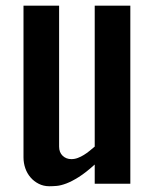

<svg xmlns="http://www.w3.org/2000/svg" viewBox="-20 -645 540 674"><path d="M437.5 0H312.5V-67.4Q281.2 -39.1 256.8 -23.7Q232.4 -8.3 213.1 -1Q193.8 6.3 179.2 7.6Q164.6 8.8 153.3 8.8Q132.8 8.8 116 0.2Q99.1 -8.3 87.2 -22.2Q75.2 -36.1 68.8 -54.4Q62.5 -72.8 62.5 -92.3V-625H187.5V-130.4Q187.5 -109.9 200 -98.1Q212.4 -86.4 230.5 -86.4Q242.2 -86.4 253.2 -90.6Q264.2 -94.7 274.4 -101.1Q284.7 -107.4 294.2 -115.2Q303.7 -123 312.5 -130.4V-625H437.5Z"/></svg>

Font: tigers
Style: Regular
Weight: 400
Designer: vernon adams
Foundry: vernon adams
Version: Version 1.2